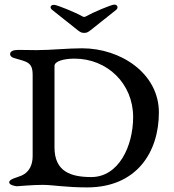

<svg xmlns="http://www.w3.org/2000/svg" viewBox="-20 -808 756 835"><path d="M215 -787C206 -787 200 -783 200 -777C200 -773 202 -769 207 -765L305 -687C325 -671 331 -665 346 -665C361 -665 367 -671 387 -687L485 -765C490 -769 491 -773 491 -777C491 -783 486 -788 477 -788C464 -788 382 -753 356 -738C347 -733 345 -733 336 -738C310 -753 228 -787 215 -787ZM217 -521C217 -543 261 -553 304 -553C446 -553 559 -445 559 -299C559 -172 496 -38 377 -38C289 -38 217 -61 217 -167ZM337 -598C275 -598 201 -590 139 -590C109 -590 90 -591 59 -591C38 -591 24 -585 24 -573C24 -564 31 -559 40 -556C97 -539 122 -539 122 -482V-129C122 -92 108 -60 75 -45C53 -35 20 -30 20 -15C20 -4 42 1 53 2C60 2 119 -4 165 -4C211 -4 264 7 359 7C574 7 671 -146 671 -319C671 -489 505 -598 337 -598Z"/></svg>

Font: EB Garamond SC 08
Style: Regular
Weight: 400
Version: Version 0.016